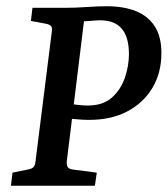

<svg xmlns="http://www.w3.org/2000/svg" viewBox="-20 -595 537 615"><path d="M194 -79Q193 -69 196 -61.5Q199 -54 213 -52L290 -42L284 0H15L20 -42L69 -52Q82 -54 87.5 -60Q93 -66 94 -80L146 -494Q148 -507 143 -512Q138 -517 127 -519L79 -528L84 -570H191Q220 -570 257.5 -572.5Q295 -575 322 -575Q376 -575 415 -559.5Q454 -544 475.5 -511Q497 -478 497 -425Q497 -362 468.5 -314Q440 -266 388.5 -238.5Q337 -211 265 -211Q245 -211 225.5 -213Q206 -215 193 -216L197 -263Q212 -261 229.5 -259Q247 -257 261 -257Q310 -257 338.5 -282.5Q367 -308 380 -346Q393 -384 393 -422Q393 -530 301 -530Q290 -530 275 -528.5Q260 -527 249 -527Z"/></svg>

Font: Rasa Medium
Style: Italic
Weight: 500
Italic angle: -7.10001°
Designer: Anna Giedrys (Yrsa+Rasa design), David Brezina (Yrsa art-direction, Rasa art-direction, design)
Foundry: Rosetta Type Foundry
Version: Version 2.004